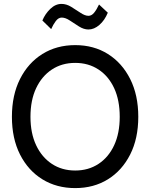

<svg xmlns="http://www.w3.org/2000/svg" viewBox="-20 -948 770 983"><path d="M365 15Q270 15 197 -30Q124 -75 82.5 -157Q41 -239 41 -350Q41 -461 82.5 -543.5Q124 -626 197 -671.5Q270 -717 365 -717Q460 -717 532.5 -671.5Q605 -626 646.5 -543.5Q688 -461 688 -350Q688 -239 646.5 -157Q605 -75 532.5 -30Q460 15 365 15ZM365 -75Q433 -75 484.5 -109Q536 -143 564.5 -204.5Q593 -266 593 -350Q593 -435 564.5 -496.5Q536 -558 484.5 -592Q433 -626 365 -626Q297 -626 245.5 -592Q194 -558 165 -496.5Q136 -435 136 -350Q136 -266 165 -204.5Q194 -143 245.5 -109Q297 -75 365 -75ZM242 -799 197 -843Q211 -877 237.5 -902.5Q264 -928 295 -928Q320 -928 344.5 -913Q369 -898 392 -882.5Q415 -867 433 -867Q449 -867 462 -883Q475 -899 487 -925L532 -883Q516 -844 489 -820.5Q462 -797 433 -797Q409 -797 384.5 -812.5Q360 -828 337.5 -843Q315 -858 296 -858Q279 -858 265.5 -840Q252 -822 242 -799Z"/></svg>

Font: Zen Kaku Gothic Antique Medium
Style: Regular
Weight: 500
Designer: Yoshimichi Ohira
Foundry: Positype
Version: Version 1.002